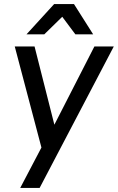

<svg xmlns="http://www.w3.org/2000/svg" viewBox="-20 -730 583 950"><path d="M185 0 53 -500H151L249 -113L447 -500H543L176 200H80ZM288 -647 199 -560H111L248 -710H346L441 -560H353Z"/></svg>

Font: Retni Sans Medium
Style: Italic
Weight: 500
Italic angle: -8°
Designer: Vitaly Kuzmin
Foundry: ParaType Ltd.
Version: Version 1.00;June 10, 2019;FontCreator 11.5.0.2425 64-bit; t